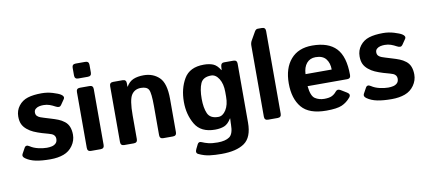

<svg xmlns="http://www.w3.org/2000/svg" viewBox="-80 -1029 3421 1535"><g transform="rotate(-10 1631.0 -262.0)"><path d="M56.2 -34.2Q32.2 -51.3 43 -70.8L67.9 -116.2Q81.1 -140.6 108.9 -122.1Q136.7 -103.5 174.6 -94.7Q212.4 -85.9 243.7 -85.9Q265.6 -85.9 284.7 -90.3Q303.7 -94.7 316.9 -107.4Q330.1 -120.1 330.1 -144.5Q330.1 -159.2 322.3 -169.4Q314.5 -179.7 302.2 -185.1Q290 -190.4 276.4 -193.8Q258.3 -198.2 224.4 -208.5Q190.4 -218.8 159.2 -232.4Q133.3 -243.7 108.6 -263.9Q84 -284.2 72.5 -309.1Q61 -334 61 -370.6Q61 -419.9 89.6 -457Q118.2 -494.1 163.6 -508.3Q209 -522.5 276.9 -522.5Q322.8 -522.5 366.2 -509.3Q409.7 -496.1 428.2 -484.4Q457.5 -465.8 442.9 -444.8L413.1 -401.4Q399.4 -381.8 369.1 -398.4Q346.2 -411.1 324 -418.9Q301.8 -426.8 274.4 -426.8Q255.9 -426.8 238.8 -422.9Q221.7 -418.9 209.7 -408.2Q197.8 -397.5 197.8 -379.9Q197.8 -361.3 208.7 -350.8Q219.7 -340.3 234.1 -335.4Q248.5 -330.6 261.7 -326.2Q289.1 -317.4 316.9 -309.3Q344.7 -301.3 373.5 -290Q398.4 -280.3 421.9 -262.2Q445.3 -244.1 456.1 -216.3Q466.8 -188.5 466.8 -152.8Q466.8 -105.5 438.5 -64.9Q410.2 -24.4 363.8 -7.3Q317.4 9.8 255.9 9.8Q187 9.8 138.7 0Q90.3 -9.8 56.2 -34.2Z M586.4 0Q557.1 0 557.1 -29.3V-483.4Q557.1 -512.7 586.4 -512.7H664.6Q693.8 -512.7 693.8 -483.4V-29.3Q693.8 0 664.6 0ZM586.4 -587.9Q557.1 -587.9 557.1 -617.2V-679.7Q557.1 -709 586.4 -709H664.6Q693.8 -709 693.8 -679.7V-617.2Q693.8 -587.9 664.6 -587.9Z M856 0Q826.7 0 826.7 -29.3V-483.4Q826.7 -512.7 856 -512.7H933.1Q962.4 -512.7 962.4 -483.4V-455.1H964.4Q986.8 -493.7 1021.5 -508.1Q1056.2 -522.5 1105 -522.5Q1181.2 -522.5 1231 -474.6Q1280.8 -426.8 1280.8 -299.8V-29.3Q1280.8 0 1251.5 0H1173.3Q1144 0 1144 -29.3V-264.6Q1144 -371.1 1129.4 -398.9Q1114.7 -426.8 1066.4 -426.8Q1015.1 -426.8 989.3 -387Q963.4 -347.2 963.4 -221.7V-29.3Q963.4 0 934.1 0Z M1385.3 -256.3Q1385.3 -363.8 1431.9 -443.1Q1478.5 -522.5 1593.3 -522.5Q1637.2 -522.5 1668.5 -509.8Q1699.7 -497.1 1725.1 -455.1H1727.1L1729 -483.4Q1731 -512.7 1755.4 -512.7H1832.5Q1861.8 -512.7 1861.8 -483.4V-5.4Q1861.8 114.3 1797.4 159.7Q1732.9 205.1 1610.8 205.1Q1559.1 205.1 1515.1 199.7Q1471.2 194.3 1426.3 172.9Q1402.8 161.6 1418.5 130.4L1436 95.2Q1446.8 73.7 1471.7 85.4Q1491.7 94.7 1521.2 102.1Q1550.8 109.4 1596.2 109.4Q1658.7 109.4 1691.9 86.2Q1725.1 63 1725.1 -15.1V-23.4Q1725.1 -43 1727.1 -62.5H1725.1Q1699.7 -20.5 1668.5 -7.8Q1637.2 4.9 1593.3 4.9Q1478.5 4.9 1431.9 -74.5Q1385.3 -153.8 1385.3 -256.3ZM1529.8 -256.3Q1529.8 -183.1 1550 -137Q1570.3 -90.8 1636.2 -90.8Q1672.9 -90.8 1699 -132.1Q1725.1 -173.3 1725.1 -239.3V-278.3Q1725.1 -344.2 1699 -385.5Q1672.9 -426.8 1636.2 -426.8Q1570.3 -426.8 1550 -380.6Q1529.8 -334.5 1529.8 -256.3Z M2023.9 0Q1994.6 0 1994.6 -29.3V-606Q1994.6 -627.9 2004.9 -646L2042.5 -711.9Q2053.2 -730.5 2067.9 -730.5H2102.1Q2131.3 -730.5 2131.3 -701.2V-29.3Q2131.3 0 2102.1 0Z M2236.8 -256.3Q2236.8 -379.9 2298.6 -451.2Q2360.4 -522.5 2473.1 -522.5Q2604 -522.5 2667.5 -455.1Q2731 -387.7 2731 -238.3Q2731 -209 2703.6 -209H2381.3Q2389.2 -127.9 2421.4 -106.9Q2453.6 -85.9 2496.1 -85.9Q2536.6 -85.9 2558.1 -96.7Q2579.6 -107.4 2594.2 -126Q2610.8 -147.5 2635.3 -132.8L2684.1 -103Q2712.9 -85.4 2692.4 -61Q2662.6 -25.4 2622.6 -7.8Q2582.5 9.8 2496.1 9.8Q2356 9.8 2296.4 -61.5Q2236.8 -132.8 2236.8 -256.3ZM2381.8 -306.6H2594.2Q2594.2 -359.4 2567.9 -392.8Q2541.5 -426.3 2483.9 -426.3Q2438 -426.3 2411.1 -394.3Q2384.3 -362.3 2381.8 -306.6Z M2827.1 -34.2Q2803.2 -51.3 2814 -70.8L2838.9 -116.2Q2852.1 -140.6 2879.9 -122.1Q2907.7 -103.5 2945.6 -94.7Q2983.4 -85.9 3014.6 -85.9Q3036.6 -85.9 3055.7 -90.3Q3074.7 -94.7 3087.9 -107.4Q3101.1 -120.1 3101.1 -144.5Q3101.1 -159.2 3093.3 -169.4Q3085.4 -179.7 3073.2 -185.1Q3061 -190.4 3047.4 -193.8Q3029.3 -198.2 2995.4 -208.5Q2961.4 -218.8 2930.2 -232.4Q2904.3 -243.7 2879.6 -263.9Q2855 -284.2 2843.5 -309.1Q2832 -334 2832 -370.6Q2832 -419.9 2860.6 -457Q2889.2 -494.1 2934.6 -508.3Q2980 -522.5 3047.9 -522.5Q3093.8 -522.5 3137.2 -509.3Q3180.7 -496.1 3199.2 -484.4Q3228.5 -465.8 3213.9 -444.8L3184.1 -401.4Q3170.4 -381.8 3140.1 -398.4Q3117.2 -411.1 3095 -418.9Q3072.8 -426.8 3045.4 -426.8Q3026.9 -426.8 3009.8 -422.9Q2992.7 -418.9 2980.7 -408.2Q2968.8 -397.5 2968.8 -379.9Q2968.8 -361.3 2979.7 -350.8Q2990.7 -340.3 3005.1 -335.4Q3019.5 -330.6 3032.7 -326.2Q3060.1 -317.4 3087.9 -309.3Q3115.7 -301.3 3144.5 -290Q3169.4 -280.3 3192.9 -262.2Q3216.3 -244.1 3227.1 -216.3Q3237.8 -188.5 3237.8 -152.8Q3237.8 -105.5 3209.5 -64.9Q3181.2 -24.4 3134.8 -7.3Q3088.4 9.8 3026.9 9.8Q2958 9.8 2909.7 0Q2861.3 -9.8 2827.1 -34.2Z"/></g></svg>

Font: Istok Web
Style: Bold
Weight: 700
Designer: Andrey V. Panov
Foundry: Andrey V. Panov
Version: Version 1.0.2g